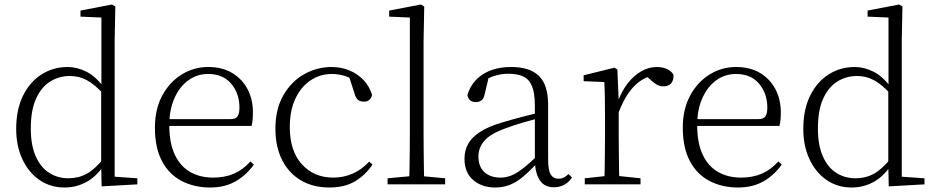

<svg xmlns="http://www.w3.org/2000/svg" viewBox="-20 -820 4158 854"><path d="M267 14Q204 14 155.5 -19.5Q107 -53 79.5 -112Q52 -171 52 -247Q52 -332 82 -393.5Q112 -455 164 -488.5Q216 -522 281 -522Q322 -522 363.5 -501.5Q405 -481 442 -431H452L441 -401Q402 -444 367 -463Q332 -482 291 -482Q243 -482 203.5 -457.5Q164 -433 140.5 -381.5Q117 -330 117 -248Q117 -174 139 -124.5Q161 -75 199 -51Q237 -27 284 -27Q329 -27 365.5 -47Q402 -67 440 -114L450 -83H441Q407 -33 362.5 -9.5Q318 14 267 14ZM432 9 430 -92V-95V-420L431 -429V-742L338 -746V-773L478 -800L493 -791L490 -641V-34L591 -27V0Z M915 14Q844 14 788 -15Q732 -44 700.5 -103.5Q669 -163 669 -252Q669 -334 701.5 -394.5Q734 -455 788 -488.5Q842 -522 906 -522Q968 -522 1012.5 -495.5Q1057 -469 1081 -423.5Q1105 -378 1105 -320Q1105 -283 1099 -260H699V-290H1004Q1028 -290 1036.5 -302.5Q1045 -315 1045 -341Q1045 -404 1008.5 -447.5Q972 -491 905 -491Q857 -491 818 -463Q779 -435 756 -383.5Q733 -332 733 -263Q733 -183 758 -131Q783 -79 827 -54.5Q871 -30 928 -30Q981 -30 1021.5 -48Q1062 -66 1094 -102L1109 -88Q1076 -41 1028 -13.5Q980 14 915 14Z M1445 14Q1373 14 1319 -17.5Q1265 -49 1235 -108Q1205 -167 1205 -248Q1205 -335 1240.5 -396.5Q1276 -458 1333 -490Q1390 -522 1455 -522Q1497 -522 1533.5 -507Q1570 -492 1596.5 -464.5Q1623 -437 1635 -398Q1628 -368 1599 -368Q1581 -368 1571.5 -376.5Q1562 -385 1557 -404L1529 -490L1572 -452Q1541 -474 1513 -482.5Q1485 -491 1456 -491Q1403 -491 1360.5 -462Q1318 -433 1293.5 -380.5Q1269 -328 1269 -255Q1269 -148 1323 -89Q1377 -30 1462 -30Q1507 -30 1547 -47Q1587 -64 1622 -101L1637 -88Q1605 -41 1559 -13.5Q1513 14 1445 14Z M1704 0V-27L1823 -38H1842L1960 -27V0ZM1800 0Q1801 -30 1801.5 -69Q1802 -108 1802.5 -149.5Q1803 -191 1803 -226V-742L1711 -746V-773L1852 -800L1867 -791L1864 -637V-226Q1864 -191 1864.5 -149.5Q1865 -108 1865.5 -69Q1866 -30 1867 0Z M2182 14Q2124 14 2085 -19Q2046 -52 2046 -114Q2046 -151 2062.5 -180.5Q2079 -210 2116.5 -234Q2154 -258 2216 -276Q2259 -289 2303.5 -300.5Q2348 -312 2388 -321V-297Q2348 -287 2306.5 -275Q2265 -263 2228 -249Q2161 -225 2134.5 -194Q2108 -163 2108 -125Q2108 -78 2135 -54Q2162 -30 2206 -30Q2231 -30 2254.5 -39.5Q2278 -49 2307.5 -72Q2337 -95 2377 -134L2383 -89H2364Q2332 -55 2304 -32Q2276 -9 2247 2.5Q2218 14 2182 14ZM2444 13Q2402 13 2381.5 -17.5Q2361 -48 2359 -102V-106V-350Q2359 -407 2346 -437.5Q2333 -468 2307 -480Q2281 -492 2241 -492Q2211 -492 2181 -483Q2151 -474 2119 -454L2155 -482L2136 -402Q2132 -382 2122 -374Q2112 -366 2096 -366Q2065 -366 2059 -397Q2076 -456 2127 -489Q2178 -522 2254 -522Q2336 -522 2377 -482.5Q2418 -443 2418 -354V-113Q2418 -61 2430 -43Q2442 -25 2464 -25Q2477 -25 2487 -30Q2497 -35 2509 -46L2524 -30Q2509 -8 2488.5 2.5Q2468 13 2444 13Z M2581 0V-27L2692 -39H2715L2829 -27V0ZM2668 0Q2669 -24 2669.5 -64.5Q2670 -105 2670.5 -149Q2671 -193 2671 -226V-281Q2671 -333 2670.5 -375.5Q2670 -418 2668 -455L2576 -459V-485L2713 -519L2726 -511L2732 -371V-370V-226Q2732 -193 2732.5 -149Q2733 -105 2733.5 -64.5Q2734 -24 2735 0ZM2731 -318 2714 -367H2728Q2744 -413 2771 -448Q2798 -483 2831.5 -502.5Q2865 -522 2901 -522Q2928 -522 2948.5 -512Q2969 -502 2976 -486Q2976 -462 2965 -449Q2954 -436 2930 -436Q2914 -436 2900.5 -444Q2887 -452 2870 -468L2847 -488H2896Q2840 -477 2800 -436Q2760 -395 2731 -318Z M3263 14Q3192 14 3136 -15Q3080 -44 3048.5 -103.5Q3017 -163 3017 -252Q3017 -334 3049.5 -394.5Q3082 -455 3136 -488.5Q3190 -522 3254 -522Q3316 -522 3360.5 -495.5Q3405 -469 3429 -423.5Q3453 -378 3453 -320Q3453 -283 3447 -260H3047V-290H3352Q3376 -290 3384.5 -302.5Q3393 -315 3393 -341Q3393 -404 3356.5 -447.5Q3320 -491 3253 -491Q3205 -491 3166 -463Q3127 -435 3104 -383.5Q3081 -332 3081 -263Q3081 -183 3106 -131Q3131 -79 3175 -54.5Q3219 -30 3276 -30Q3329 -30 3369.5 -48Q3410 -66 3442 -102L3457 -88Q3424 -41 3376 -13.5Q3328 14 3263 14Z M3768 14Q3705 14 3656.5 -19.5Q3608 -53 3580.5 -112Q3553 -171 3553 -247Q3553 -332 3583 -393.5Q3613 -455 3665 -488.5Q3717 -522 3782 -522Q3823 -522 3864.5 -501.5Q3906 -481 3943 -431H3953L3942 -401Q3903 -444 3868 -463Q3833 -482 3792 -482Q3744 -482 3704.5 -457.5Q3665 -433 3641.5 -381.5Q3618 -330 3618 -248Q3618 -174 3640 -124.5Q3662 -75 3700 -51Q3738 -27 3785 -27Q3830 -27 3866.5 -47Q3903 -67 3941 -114L3951 -83H3942Q3908 -33 3863.5 -9.5Q3819 14 3768 14ZM3933 9 3931 -92V-95V-420L3932 -429V-742L3839 -746V-773L3979 -800L3994 -791L3991 -641V-34L4092 -27V0Z"/></svg>

Font: Noto Serif SC ExtraLight
Style: Regular
Weight: 200
Designer: Ryoko NISHIZUKA 西塚涼子 (kana & ideographs); Frank Grießhammer (Latin, Greek & Cyrillic); Wenlong ZHANG 张文龙 (bopomofo); San
Foundry: Adobe
Version: Version 2.002-H1;hotconv 1.1.0;makeotfexe 2.6.0